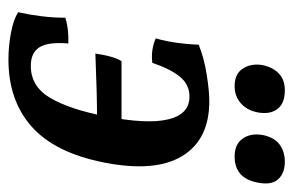

<svg xmlns="http://www.w3.org/2000/svg" viewBox="-140 -546 695 455"><g transform="rotate(90 207.5 -318.5)"><path d="M121 9Q89 9 57.5 3Q26 -3 9 -14Q15 -41 18.5 -69.5Q22 -98 22 -126Q48 -134 83 -133Q79 -85 92 -64.5Q105 -44 136 -44Q185 -44 212 -90Q239 -136 255 -218Q275 -318 263 -369Q251 -420 209 -420Q180 -420 161.5 -397Q143 -374 129 -332Q114 -330 99.5 -332Q85 -334 71 -340Q78 -365 81.5 -390.5Q85 -416 86 -442Q119 -455 157.5 -461Q196 -467 220 -467Q311 -467 350 -402.5Q389 -338 365 -217Q342 -101 280 -46Q218 9 121 9ZM107 -197Q109 -213 113.5 -230.5Q118 -248 125 -259H276L265 -201Q232 -201 194 -200Q156 -199 107 -197ZM351 -527Q322 -527 308.5 -546Q295 -565 300 -594Q306 -622 323 -634Q340 -646 363 -646Q390 -646 404.5 -630.5Q419 -615 413 -583Q403 -527 351 -527ZM184 -527Q154 -527 141.5 -548Q129 -569 135 -597Q141 -620 155.5 -633Q170 -646 194 -646Q226 -646 239 -627.5Q252 -609 246 -580Q241 -556 224.5 -541.5Q208 -527 184 -527Z"/></g></svg>

Font: Vollkorn Medium
Style: Italic
Weight: 500
Italic angle: -11°
Designer: Friedrich Althausen
Foundry: Friedrich Althausen
Version: Version 5.000